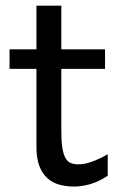

<svg xmlns="http://www.w3.org/2000/svg" viewBox="-20 -665 448 697"><path d="M14.6 -485.8H112.3V-644.5H202.6V-485.8H361.3V-415H202.6V-190.4Q202.6 -152.8 206.3 -128.9Q210 -105 217.5 -91.6Q225.1 -78.1 236.8 -73.2Q248.5 -68.4 265.1 -68.4Q286.1 -68.4 312.5 -77.6Q338.9 -86.9 371.1 -105V-26.9Q337.4 -4.9 306.6 3.7Q275.9 12.2 250 12.2Q221.2 12.2 196.3 5.6Q171.4 -1 152.6 -17.6Q133.8 -34.2 123 -61.8Q112.3 -89.4 112.3 -131.8V-415H14.6Z"/></svg>

Font: Andika Viet
Style: Regular
Weight: 400
Designer: Victor Gaultney, Annie Olsen, Julie Remington, Don Collingsworth, Eric Hays, Becca Hirsbrunner
Foundry: SIL International
Version: Version 5.000